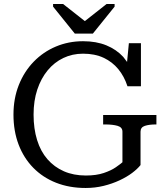

<svg xmlns="http://www.w3.org/2000/svg" viewBox="-20 -925 813 955"><path d="M679 -270V-104Q664 -85 637.5 -65Q611 -45 574.5 -28Q538 -11 495.5 -0.5Q453 10 406 10Q325 10 259 -16Q193 -42 145.5 -90.5Q98 -139 72.5 -206Q47 -273 47 -355Q47 -435 73.5 -502Q100 -569 147.5 -618Q195 -667 258 -693.5Q321 -720 393 -720Q459 -720 509 -699.5Q559 -679 593 -642Q603 -630 612 -617L621 -710H681V-496H614Q598 -545 568.5 -581Q539 -617 495.5 -637.5Q452 -658 393 -658Q340 -658 295 -636.5Q250 -615 217 -575Q184 -535 165.5 -479.5Q147 -424 147 -355Q147 -285 164.5 -228.5Q182 -172 216 -133Q250 -94 298 -73Q346 -52 407 -52Q459 -52 496 -64.5Q533 -77 556 -93Q579 -109 589 -118V-270Q589 -292 565 -299Q541 -306 504 -306H493V-353H758V-306H754Q722 -306 700.5 -299Q679 -292 679 -270ZM352 -758 244 -892V-905H294L402 -820L510 -905H550V-892L442 -758Z"/></svg>

Font: Roboto Serif 20pt
Style: Regular
Weight: 400
Designer: Greg Gazdowicz
Foundry: Commercial Type
Version: Version 1.008